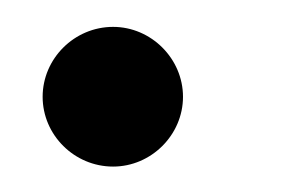

<svg xmlns="http://www.w3.org/2000/svg" viewBox="-20 -118 227 145"><path d="M65.4 7.8C94.2 7.8 118.2 -16.1 118.2 -44.9C118.2 -73.7 94.2 -97.7 65.4 -97.7C36.1 -97.7 12.2 -73.7 12.2 -44.9C12.2 -16.1 36.1 7.8 65.4 7.8Z"/></svg>

Font: Guggenheim Sans Display Light
Style: Italic
Weight: 300
Italic angle: -7°
Designer: Modified by Tom Baber under direction of Pentagram Design 2023
Foundry: rsms
Version: Version 1.001;Glyphs 3.1.2 (3151)